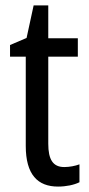

<svg xmlns="http://www.w3.org/2000/svg" viewBox="-20 -678 330 708"><path d="M217 -62C175 -62 158 -90 158 -148V-469H267V-537H158V-658H104L78 -538L17 -512V-469H75V-140C75 -34 119 10 194 10C224 10 253 4 273 -6V-72C257 -66 236 -62 217 -62Z"/></svg>

Font: Noto Sans Bengali Condensed
Style: Regular
Weight: 400
Width: 3
Designer: Jelle Bosma - Monotype Design Team
Foundry: Monotype Imaging Inc.
Version: Version 2.003